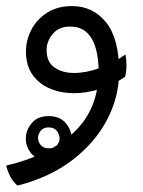

<svg xmlns="http://www.w3.org/2000/svg" viewBox="-47 -276 464 622"><path d="M9.8 325.2Q-2.4 315.9 -12.7 297.4Q-22.9 278.8 -26.9 260.3Q109.9 229 191.2 153.6Q272.5 78.1 272.5 -45.4Q272.5 -84.5 263.9 -117.2Q255.4 -149.9 235.1 -169.9Q214.8 -189.9 179.7 -189.9Q144 -189.9 124 -166.3Q104 -142.6 104 -113.8Q104 -75.2 129.4 -57.4Q154.8 -39.6 193.4 -39.6Q231 -39.6 275.6 -55.4Q320.3 -71.3 359.4 -99.6Q362.8 -80.6 362.8 -63.5Q362.8 -46.4 358.4 -27.3Q319.8 -1 276.6 12.5Q233.4 25.9 192.9 25.9Q150.4 25.9 115 11Q79.6 -3.9 58.3 -33.9Q37.1 -64 37.1 -109.4Q37.1 -145.5 54.4 -179.2Q71.8 -212.9 105.2 -234.6Q138.7 -256.3 186.5 -256.3Q253.9 -256.3 296.4 -203.9Q338.9 -151.4 338.9 -43.5Q338.9 37.6 299.8 112.1Q260.7 186.5 187.3 242.7Q113.8 298.8 9.8 325.2ZM110.4 243.2Q73.2 243.2 54.9 221.7Q36.6 200.2 36.6 173.3Q36.6 146 55.7 123Q74.7 100.1 110.4 100.1Q147 100.1 166 122.8Q185.1 145.5 185.1 172.9Q185.1 199.2 166.5 221.2Q147.9 243.2 110.4 243.2ZM111.3 204.6Q128.9 204.6 137.5 194.6Q146 184.6 146 172.4Q146 159.2 137 147.9Q127.9 136.7 110.8 136.7Q93.8 136.7 85 147.5Q76.2 158.2 76.2 171.4Q76.2 183.6 85 194.1Q93.8 204.6 111.3 204.6Z"/></svg>

Font: Harmattan
Style: Regular
Weight: 400
Designer: George W. Nuss III and SIL International
Foundry: SIL International
Version: Version 4.000